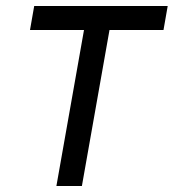

<svg xmlns="http://www.w3.org/2000/svg" viewBox="-20 -620 579 640"><path d="M80 -520H260L168 0H253L345 -520H525L539 -600H94Z"/></svg>

Font: Gauge
Style: Italic
Weight: 400
Italic angle: -80°
Designer: Daniel Pimley
Foundry: Daniel Pimley
Version: Version 1.000;PS 001.001;hotconv 1.0.56